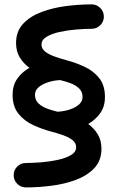

<svg xmlns="http://www.w3.org/2000/svg" viewBox="-20 -756 528 863"><path d="M36.6 -330.1Q36.6 -372.6 57.6 -402.3Q78.6 -432.1 112.3 -451.2Q85.4 -470.7 68.8 -498Q52.2 -525.4 52.2 -562.5Q52.2 -615.2 84 -649.2Q115.7 -683.1 166.7 -702.1Q217.8 -721.2 277.1 -728.8Q336.4 -736.3 391.6 -736.3Q414.6 -736.3 430.7 -720.2Q446.8 -704.1 446.8 -681.2Q446.8 -658.7 430.7 -642.6Q414.6 -626.5 391.6 -626.5Q360.4 -626.5 321.8 -623.3Q283.2 -620.1 247.8 -612.3Q212.4 -604.5 189.5 -590.8Q166.5 -577.1 166.5 -555.7Q166.5 -537.1 182.9 -524.2Q199.2 -511.2 225.3 -502Q251.5 -492.7 280.3 -484.9Q319.3 -474.6 358.9 -456.5Q398.4 -438.5 425 -406Q451.7 -373.5 451.7 -319.8Q451.7 -277.3 430.7 -247.6Q409.7 -217.8 376.5 -198.7Q402.8 -179.7 419.4 -152.3Q436 -125 436 -87.4Q436 -34.7 404.3 -0.7Q372.6 33.2 321.5 52.2Q270.5 71.3 211.2 78.9Q151.9 86.4 96.7 86.4Q73.7 86.4 57.6 70.3Q41.5 54.2 41.5 31.2Q41.5 8.3 57.6 -7.6Q73.7 -23.4 96.7 -23.4Q127.9 -23.4 166.5 -26.6Q205.1 -29.8 240.7 -37.6Q276.4 -45.4 299.3 -59.1Q322.3 -72.8 322.3 -94.2Q322.3 -113.3 305.9 -126.2Q289.6 -139.2 263.4 -148.4Q237.3 -157.7 208.5 -165Q169.9 -175.3 130.1 -193.4Q90.3 -211.4 63.5 -244.1Q36.6 -276.9 36.6 -330.1ZM137.2 -330.1Q137.2 -305.7 153.8 -290.5Q170.4 -275.4 193.8 -267.1Q217.3 -258.8 238.3 -253.9Q238.8 -253.9 239.3 -253.9Q267.6 -255.4 293.2 -263.7Q318.8 -272 335 -286.1Q351.1 -300.3 351.1 -319.8Q351.1 -344.2 334.7 -359.4Q318.4 -374.5 294.7 -382.8Q271 -391.1 250.5 -396H249.5Q221.2 -394.5 195.6 -386.2Q169.9 -377.9 153.6 -363.8Q137.2 -349.6 137.2 -330.1Z"/></svg>

Font: Mikhak-DS2-FD SemiBold
Style: Regular
Weight: 600
Designer: Amin Abedi
Version: Version 3.2